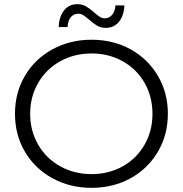

<svg xmlns="http://www.w3.org/2000/svg" viewBox="-20 -897 879 923"><path d="M52 -350Q52 -451 99.5 -532Q147 -613 231.5 -659.5Q316 -706 420 -706Q524 -706 607.5 -660Q691 -614 739 -532.5Q787 -451 787 -350Q787 -249 739 -167.5Q691 -86 607.5 -40Q524 6 420 6Q316 6 231.5 -40.5Q147 -87 99.5 -168Q52 -249 52 -350ZM713 -350Q713 -432 675 -498.5Q637 -565 570 -602.5Q503 -640 420 -640Q337 -640 269.5 -602.5Q202 -565 163.5 -498.5Q125 -432 125 -350Q125 -268 163.5 -201.5Q202 -135 269.5 -97.5Q337 -60 420 -60Q503 -60 570 -97.5Q637 -135 675 -201.5Q713 -268 713 -350ZM408 -803Q390 -818 379.5 -824.5Q369 -831 357 -831Q334 -831 320 -814Q306 -797 305 -767H262Q264 -817 288 -847Q312 -877 352 -877Q375 -877 392.5 -867Q410 -857 433 -837Q449 -823 460 -816Q471 -809 483 -809Q505 -809 519 -825.5Q533 -842 535 -871H578Q576 -822 552 -792.5Q528 -763 488 -763Q465 -763 447 -773.5Q429 -784 408 -803Z"/></svg>

Font: Idrija
Style: Regular
Weight: 400
Designer: Julieta Ulanovsky
Foundry: Julieta Ulanovsky
Version: Version 7.200